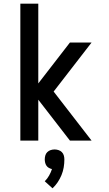

<svg xmlns="http://www.w3.org/2000/svg" viewBox="-20 -760 590 1038"><path d="M90 0V-740H187V-309L358 -530H475L270 -265L475 0H358L187 -221V0ZM264 258 222 220Q236 206 245.5 189Q255 172 261 154Q252 152 244 147.5Q236 143 231 135.5Q226 128 224 119Q222 110 222 102Q222 91 225 80.5Q228 70 235.5 62.5Q243 55 253.5 51.5Q264 48 275 48Q286 48 296.5 51.5Q307 55 314.5 62.5Q322 70 325 80.5Q328 91 328 102Q328 123 324.5 144.5Q321 166 312.5 186.5Q304 207 292 225Q280 243 264 258Z"/></svg>

Font: Lode Dark
Style: Bold
Weight: 700
Monospace: yes
Designer: Belleve Invis
Foundry: Belleve Invis
Version: Version 29.2.0; ttfautohint (v1.8.3)